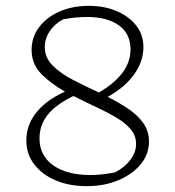

<svg xmlns="http://www.w3.org/2000/svg" viewBox="-20 -627 597 656"><path d="M276 9Q216 9 169.5 -11Q123 -31 96.5 -66Q70 -101 70 -147Q70 -200 104 -242.5Q138 -285 202 -314Q154 -341 121 -374.5Q88 -408 88 -457Q88 -500 113.5 -534Q139 -568 183 -587.5Q227 -607 284 -607Q337 -607 379 -589Q421 -571 445.5 -539.5Q470 -508 470 -466Q470 -417 438 -372.5Q406 -328 348 -296Q386 -277 418 -255.5Q450 -234 469.5 -206.5Q489 -179 489 -144Q489 -100 461 -66Q433 -32 385 -11.5Q337 9 276 9ZM133 -466Q133 -430 160 -403Q187 -376 229.5 -354Q272 -332 318 -311Q426 -374 426 -458Q426 -512 386 -540.5Q346 -569 277 -569Q239 -569 196 -561Q167 -546 150 -520.5Q133 -495 133 -466ZM115 -154Q115 -95 162 -62Q209 -29 289 -29Q327 -29 373 -38Q406 -55 425.5 -81Q445 -107 445 -135Q445 -164 426 -186Q407 -208 375.5 -226.5Q344 -245 306 -262.5Q268 -280 231 -299Q171 -270 143 -235Q115 -200 115 -154Z"/></svg>

Font: Piazzolla ExtraLight
Style: Regular
Weight: 200
Designer: Juan Pablo del Peral
Foundry: Huerta Tipografica
Version: Version 1.330